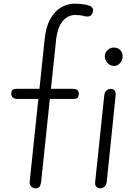

<svg xmlns="http://www.w3.org/2000/svg" viewBox="-20 -1024 737 1044"><path d="M173.5 0Q156.5 0 148.2 -11.5Q140 -23 141.5 -36.5L188.5 -486H77.5Q57 -486 49 -494Q41 -502 41 -514.5Q41 -527 46.8 -534Q52.5 -541 72.5 -541H194.5L223 -813Q230 -880.5 254.5 -922.5Q279 -964.5 313.2 -984.2Q347.5 -1004 384.5 -1004Q406.5 -1004 427.2 -1001.5Q448 -999 466.5 -993Q476 -990 482.8 -980.5Q489.5 -971 483 -954Q476 -936 463 -934.8Q450 -933.5 441.5 -935.5Q429 -939.5 416 -941Q403 -942.5 390 -942.5Q348 -942.5 320 -908.2Q292 -874 284.5 -802.5L257 -541H374Q394 -541 401.2 -533.8Q408.5 -526.5 408.5 -514.5Q408.5 -501 403.2 -493.5Q398 -486 378 -486H251L204 -37Q202.5 -22.5 196.5 -11.2Q190.5 0 173.5 0ZM526.5 0Q512.5 0 504 -8.2Q495.5 -16.5 497.5 -35L547 -506.5Q549 -524 559.5 -532.5Q570 -541 582.5 -541Q595 -541 603 -532Q611 -523 608.5 -502.5L560.5 -36.5Q558.5 -18 548.2 -9Q538 0 526.5 0ZM599.5 -665.5Q580 -665.5 565 -681.2Q550 -697 550 -717Q550 -738 565 -751.8Q580 -765.5 599.5 -765.5Q620 -765.5 633.5 -752Q647 -738.5 647 -717Q647 -697 633.2 -681.2Q619.5 -665.5 599.5 -665.5Z"/></svg>

Font: Edu NSW ACT Cursive
Style: Regular
Weight: 400
Designer: Tina and Corey Anderson, Eben Sorkin, Mirko Velimirovic
Foundry: Sorkin Type Co.
Version: Version 2.000